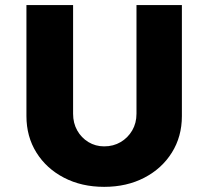

<svg xmlns="http://www.w3.org/2000/svg" viewBox="-20 -720 809 746"><path d="M384.7 6Q297 6 228.7 -29.5Q160.3 -65 121.5 -127.2Q82.7 -189.3 82.7 -269V-700.3H264V-278Q264 -241.7 280 -213.2Q296 -184.7 323.5 -168Q351 -151.3 384.7 -151.3Q420.7 -151.3 448.8 -168Q477 -184.7 493.7 -213.2Q510.3 -241.7 510.3 -278V-700.3H686.7V-269Q686.7 -189.3 647.8 -127.2Q609 -65 540.7 -29.5Q472.3 6 384.7 6Z"/></svg>

Font: Lexend Medium
Style: Regular
Weight: 500
Designer: Bonnie Shaver-Troup, Thomas Jockin
Foundry: Lexend
Version: Version 1.005